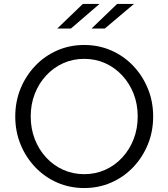

<svg xmlns="http://www.w3.org/2000/svg" viewBox="-20 -938 850 969"><path d="M405 11Q332 11 269 -16.5Q206 -44 158.5 -93.5Q111 -143 84 -208.5Q57 -274 57 -350Q57 -426 84 -491.5Q111 -557 158.5 -606.5Q206 -656 269 -683.5Q332 -711 405 -711Q478 -711 541 -683.5Q604 -656 651.5 -606.5Q699 -557 726 -491.5Q753 -426 753 -350Q753 -274 726 -208.5Q699 -143 651.5 -93.5Q604 -44 541 -16.5Q478 11 405 11ZM405 -59Q462 -59 511 -81Q560 -103 597 -143Q634 -183 654.5 -236Q675 -289 675 -350Q675 -412 654.5 -464.5Q634 -517 597 -557Q560 -597 511 -619Q462 -641 405 -641Q348 -641 299 -619Q250 -597 213 -557Q176 -517 155.5 -464.5Q135 -412 135 -350Q135 -289 155.5 -236Q176 -183 213 -143Q250 -103 299 -81Q348 -59 405 -59ZM269 -794 398 -918H482L338 -794ZM442 -794 571 -918H656L509 -794Z"/></svg>

Font: Red Hat Text
Style: Regular
Weight: 400
Designer: Pentagram, MCKL
Foundry: MCKL
Version: Version 1.030